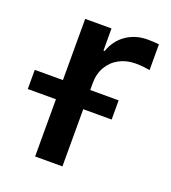

<svg xmlns="http://www.w3.org/2000/svg" viewBox="-148 -626 630 707"><g transform="rotate(20 166.5 -273.0)"><path d="M68.8 0V-539.1H171.9V-452.6H176.8Q191.9 -496.6 227.8 -521.5Q263.7 -546.4 312 -546.4Q322.8 -546.4 335.2 -545.7Q347.7 -544.9 356 -543.9V-442.9Q350.1 -444.3 333.7 -446.3Q317.4 -448.2 299.8 -448.2Q264.6 -448.2 236.3 -433.1Q208 -418 191.9 -390.4Q175.8 -362.8 175.8 -325.7V0ZM-41.5 -224.1V-299.3H287.1V-224.1Z"/></g></svg>

Font: Inter 18pt Medium
Style: Regular
Weight: 500
Designer: Rasmus Andersson
Foundry: rsms
Version: Version 4.001;git-66647c0bb